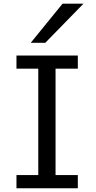

<svg xmlns="http://www.w3.org/2000/svg" viewBox="-20 -1011 516 1031"><path d="M397.9 -712.9V-642.1H278.3V-70.8H397.9V0H68.4V-70.8H185.5V-642.1H68.4V-712.9ZM428.2 -991.2 223.1 -781.2H145L315.9 -991.2Z"/></svg>

Font: Andika Eur
Style: Regular
Weight: 400
Designer: Victor Gaultney, Annie Olsen, Julie Remington, Don Collingsworth, Eric Hays, Becca Hirsbrunner
Foundry: SIL International
Version: Version 5.000